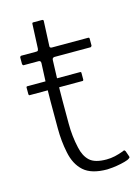

<svg xmlns="http://www.w3.org/2000/svg" viewBox="-94 -631 498 686"><g transform="rotate(-15 155.5 -288.0)"><path d="M17 -328Q16 -328 15 -329.5Q14 -331 14 -332V-357Q14 -359 15 -360Q16 -361 17 -361H214Q215 -361 216 -360Q217 -359 217 -357V-332Q217 -331 216 -329.5Q215 -328 214 -328ZM217 0Q159 0 130.5 -25.5Q102 -51 93 -97Q84 -140 84 -187.5Q84 -235 84 -287Q84 -323 85 -358Q86 -393 88 -428Q88 -437 80 -437H24Q23 -437 21.5 -439Q20 -441 20 -442V-467Q20 -468 21.5 -470Q23 -472 25 -472H80Q85 -472 86.5 -473.5Q88 -475 89 -481L93 -571Q93 -576 97 -576H130Q132 -576 133.5 -575Q135 -574 135 -571L131 -482Q130 -477 132 -474.5Q134 -472 138 -472H272Q275 -472 276 -471Q277 -470 277 -467V-442Q277 -442 275.5 -439.5Q274 -437 272 -437H138Q136 -437 133 -435Q130 -433 130 -428Q129 -392 127.5 -355.5Q126 -319 126 -282Q126 -239 126 -193Q126 -147 136 -103Q143 -70 162 -52.5Q181 -35 224 -35Q240 -35 255.5 -38.5Q271 -42 287 -48Q292 -51 293.5 -50Q295 -49 297 -46L304 -26Q306 -22 303.5 -19.5Q301 -17 295 -14Q285 -10 268.5 -6.5Q252 -3 237.5 -1.5Q223 0 217 0Z"/></g></svg>

Font: Glory ExtraLight
Style: Regular
Weight: 250
Version: Version 1.011